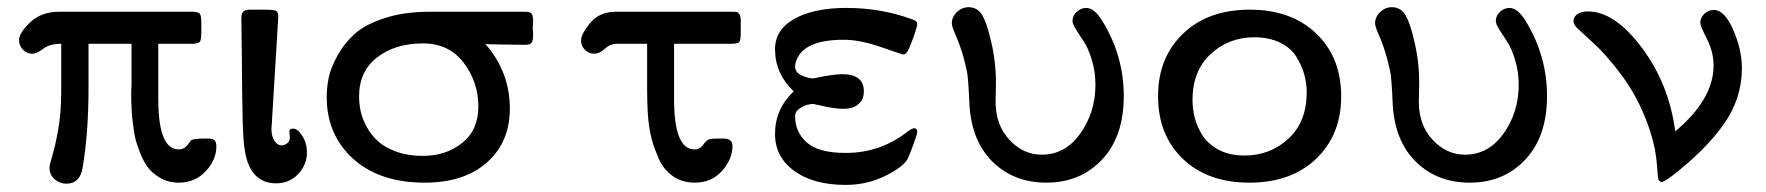

<svg xmlns="http://www.w3.org/2000/svg" viewBox="-20 -505 4931 536"><path d="M33.2 -393.1Q33.2 -413.1 64.2 -442.6Q95.2 -472.2 145 -472.2H520Q535.2 -471.2 538.6 -465.6Q542 -460 542 -439.9V-418Q542 -395 538.6 -389.4Q535.2 -383.8 520 -382.8H421.9V-228Q421.9 -87.9 479 -87.9Q488.8 -87.9 495.8 -93Q502.9 -98.1 507.6 -105.5Q512.2 -112.8 514.2 -113.8Q521 -117.7 546.9 -118.2H561Q574.2 -118.2 579.1 -113.5Q584 -108.9 584 -96.2Q584 -59.1 554.4 -27.1Q524.9 4.9 479 4.9Q450.2 4.9 427 -8.5Q403.8 -22 391.4 -39.6Q378.9 -57.1 369.4 -82.5Q359.9 -107.9 356.9 -122.6Q354 -137.2 352.1 -152.8Q346.2 -189.9 346.2 -248Q346.2 -252 346.7 -258.1Q347.2 -264.2 347.2 -268.1V-382.8H227.1V-256.8Q227.1 -135.7 210.9 -38.1Q204.1 7.8 165 7.8Q147 7.8 132.6 -4.6Q118.2 -17.1 118.2 -36.1Q118.2 -44.9 126 -70.1Q133.8 -95.2 142.3 -142.1Q150.9 -189 150.9 -251V-382.8Q118.7 -382.8 100.8 -368.9Q83 -355 69.8 -355Q54.7 -355 43.9 -366.5Q33.2 -377.9 33.2 -393.1Z M653.8 -450.2V-456.1Q653.8 -478 676.8 -478Q676.8 -478 718.8 -478Q742.7 -478 749.8 -475.1Q756.8 -472.2 756.8 -459Q756.8 -457 756.3 -451.4Q755.9 -445.8 755.9 -441.9L738.8 -160.2Q738.8 -158.2 738.3 -153.1Q737.8 -147.9 737.8 -145Q737.8 -124 746.3 -111.6Q754.9 -99.1 766.6 -99.1Q773.4 -99.1 781.2 -104.5Q789.1 -109.9 789.1 -122.1Q789.1 -125 788.3 -129.9Q787.6 -134.8 787.6 -137.2Q787.6 -146 797.9 -146Q811 -146 824 -125.5Q836.9 -105 836.9 -80.1Q836.9 -44.9 812.3 -19Q787.6 6.8 751 6.8Q689 6.8 668.9 -60.1Q664.1 -76.2 661.4 -99.1Q658.7 -122.1 657.7 -160.2Q656.7 -198.2 656.2 -233.6Q655.8 -269 655.3 -333.7Q654.8 -398.4 653.8 -450.2Z M892.1 -233.9Q892.1 -260.7 897.7 -288.3Q903.3 -315.9 922.4 -350.3Q941.4 -384.8 970.7 -410.9Q1000 -437 1054.2 -454.6Q1108.4 -472.2 1179.2 -472.2H1445.3Q1460.4 -472.2 1464.4 -466.6Q1468.3 -460.9 1468.3 -442.9Q1468.3 -439.9 1467.8 -435.1Q1467.3 -430.2 1467.3 -427Q1467.3 -423.8 1467.8 -418.5Q1468.3 -413.1 1468.3 -410.2Q1468.3 -392.1 1464.4 -386Q1460.4 -379.9 1445.3 -379.9Q1357.4 -380.9 1335.4 -381.8Q1403.3 -303.7 1403.3 -202.1Q1403.3 -107.9 1339.4 -51.5Q1275.4 4.9 1166 4.9Q1039.1 4.9 965.6 -62Q892.1 -128.9 892.1 -233.9ZM982.4 -235.8Q982.4 -215.8 986.8 -194.8Q991.2 -173.8 1003.7 -150.9Q1016.1 -127.9 1035.6 -110.4Q1055.2 -92.8 1087.2 -81.3Q1119.1 -69.8 1160.2 -69.8Q1225.1 -69.8 1270.3 -106Q1315.4 -142.1 1315.4 -208Q1315.4 -275.9 1274.4 -329.8Q1233.4 -383.8 1161.1 -383.8Q1083 -383.8 1032.7 -344.7Q982.4 -305.7 982.4 -235.8Z M1602.1 -392.1Q1602.1 -410.2 1627.9 -441.2Q1653.8 -472.2 1698.7 -472.2H2022Q2033.2 -472.2 2036.6 -471.7Q2040 -471.2 2043.9 -465.6Q2047.9 -460 2047.9 -448.2V-416Q2047.9 -393.1 2043.9 -387.9Q2040 -382.8 2021 -382.8H1861.8V-228Q1861.8 -87.9 1918.9 -87.9Q1934.1 -87.9 1943.8 -102.1Q1953.6 -116.2 1964.8 -117.2Q1972.7 -118.2 1987.8 -118.2H2001Q2024.9 -118.2 2024.9 -97.2Q2024.9 -61 1995.8 -28.1Q1966.8 4.9 1919.9 4.9Q1883.8 4.9 1857.9 -13.7Q1832 -32.2 1818.8 -62.5Q1805.7 -92.8 1800.3 -112.8Q1794.9 -132.8 1792 -153.8Q1787.1 -184.6 1786.6 -249V-382.8H1702.6Q1683.6 -382.8 1668.7 -368.9Q1653.8 -355 1638.7 -355Q1624.5 -355 1613.3 -365.5Q1602.1 -376 1602.1 -392.1Z M2143.6 -130.9Q2143.6 -200.7 2195.8 -250Q2144 -298.8 2143.6 -367.2Q2143.6 -422.4 2198 -452.6Q2252.4 -482.9 2342.8 -482.9Q2439.9 -482.9 2525.9 -451.2Q2541 -447.3 2540.5 -437Q2540.5 -433.1 2537.1 -422.1Q2533.7 -411.1 2529.8 -400.1Q2525.9 -389.2 2521.5 -378.9L2517.6 -369.1Q2510.7 -353 2500.5 -353Q2498.5 -353 2439.7 -373.5Q2380.9 -394 2335.4 -394Q2224.6 -394 2203.6 -336.9Q2199.7 -328.1 2199.7 -318.8Q2199.7 -302.7 2218.3 -294.4Q2236.8 -286.1 2250.5 -286.1Q2252.4 -286.1 2265.6 -289.1Q2278.8 -292 2297.9 -294.9Q2316.9 -297.9 2331.5 -297.9Q2391.6 -297.9 2391.6 -250Q2391.6 -240.2 2388.7 -230.7Q2385.7 -221.2 2372.3 -211.2Q2358.9 -201.2 2335.7 -201.2Q2312.5 -201.2 2281.7 -208L2250.5 -214.8Q2245.6 -214.8 2235.6 -212.9Q2225.6 -210.9 2212.6 -202.4Q2199.7 -193.8 2199.7 -180.2Q2199.7 -138.2 2229.5 -109.9Q2262.7 -77.6 2341.8 -78.1Q2439 -78.1 2515.6 -139.2Q2526.9 -147 2532.7 -147Q2540.5 -147 2540.5 -136.2Q2540.5 -130.4 2528.6 -98.1Q2516.6 -65.9 2513.7 -61Q2500.5 -38.1 2450.2 -13.4Q2399.9 11.2 2340.8 11.2Q2251 11.2 2197.3 -27.8Q2143.6 -66.9 2143.6 -130.9Z M2637.2 -439.9Q2637.2 -458 2651.4 -471.4Q2665.5 -484.9 2684.1 -484.9Q2709 -484.9 2722.2 -462.4Q2735.4 -439.9 2746.1 -392.1Q2760.3 -335.9 2760.3 -272.9Q2760.3 -260.7 2759.8 -244.9Q2759.3 -229 2759.3 -221.2Q2759.3 -156.2 2797.9 -114.7Q2836.4 -73.2 2888.2 -73.2Q2954.1 -73.2 2996.1 -132.6Q3038.1 -191.9 3038.1 -268.1Q3038.1 -305.2 3028.1 -337.6Q3018.1 -370.1 3006.6 -387.5Q2995.1 -404.8 2984.6 -421.4Q2974.1 -438 2974.1 -445.8Q2974.1 -461.9 2986.3 -472.4Q2998.5 -482.9 3012.2 -482.9Q3035.2 -482.9 3057.1 -446.8Q3117.2 -349.6 3117.2 -236.8Q3117.2 -124 3056.6 -59.6Q2996.1 4.9 2901.4 4.9Q2811.5 4.9 2752.4 -52Q2693.4 -108.9 2686.5 -210Q2686.5 -211.9 2684.8 -244.9Q2683.1 -277.8 2681.2 -293.9Q2679.2 -310.1 2670.2 -343.5Q2661.1 -377 2646.5 -410.2Q2637.2 -431.2 2637.2 -439.9Z M3212.9 -236.8Q3212.9 -343.8 3282.5 -410.9Q3352.1 -478 3469.2 -478Q3584.5 -478 3654.3 -411.6Q3724.1 -345.2 3724.1 -235.8Q3724.1 -128.9 3654.5 -62Q3585 4.9 3467.8 4.9Q3351.6 4.9 3282.2 -61.5Q3212.9 -127.9 3212.9 -236.8ZM3309.1 -226.1Q3309.1 -201.2 3315.4 -176Q3321.8 -150.9 3337.4 -126.5Q3353 -102.1 3383.1 -86.4Q3413.1 -70.8 3454.1 -70.8Q3525.9 -70.8 3576.9 -117.9Q3627.9 -165 3627.9 -247.1Q3627.9 -272 3621.1 -296.9Q3614.3 -321.8 3599.1 -346.4Q3584 -371.1 3553.5 -386Q3522.9 -400.9 3481.9 -400.9Q3410.2 -400.9 3359.6 -354Q3309.1 -307.1 3309.1 -226.1Z M3818.8 -439.9Q3818.8 -458 3833 -471.4Q3847.2 -484.9 3865.7 -484.9Q3890.6 -484.9 3903.8 -462.4Q3917 -439.9 3927.7 -392.1Q3941.9 -335.9 3941.9 -272.9Q3941.9 -260.7 3941.4 -244.9Q3940.9 -229 3940.9 -221.2Q3940.9 -156.2 3979.5 -114.7Q4018.1 -73.2 4069.8 -73.2Q4135.7 -73.2 4177.7 -132.6Q4219.7 -191.9 4219.7 -268.1Q4219.7 -305.2 4209.7 -337.6Q4199.7 -370.1 4188.2 -387.5Q4176.8 -404.8 4166.3 -421.4Q4155.8 -438 4155.8 -445.8Q4155.8 -461.9 4168 -472.4Q4180.2 -482.9 4193.8 -482.9Q4216.8 -482.9 4238.8 -446.8Q4298.8 -349.6 4298.8 -236.8Q4298.8 -124 4238.3 -59.6Q4177.7 4.9 4083 4.9Q3993.2 4.9 3934.1 -52Q3875 -108.9 3868.2 -210Q3868.2 -211.9 3866.5 -244.9Q3864.7 -277.8 3862.8 -293.9Q3860.8 -310.1 3851.8 -343.5Q3842.8 -377 3828.1 -410.2Q3818.8 -431.2 3818.8 -439.9Z M4372.6 -445.8Q4372.6 -458 4383.5 -465.6Q4394.5 -473.1 4412.6 -473.1Q4487.8 -473.1 4563.7 -371.6Q4639.6 -270 4656.7 -138.2Q4763.7 -228 4763.7 -321.8Q4763.7 -359.9 4745.1 -396.5Q4726.6 -433.1 4726.6 -440.9Q4726.6 -455.1 4737.5 -466.1Q4748.5 -477.1 4764.6 -477.1Q4794.4 -477.1 4818.6 -421.6Q4842.8 -366.2 4842.8 -314.9Q4842.8 -229 4791.7 -157.5Q4740.7 -85.9 4649.4 -15.1Q4625.5 2.9 4619.6 2.9Q4614.7 2.9 4611.8 -0.5Q4608.9 -3.9 4608.2 -12Q4607.4 -20 4606.9 -29.5Q4606.4 -39.1 4604.5 -56.2Q4602.5 -73.2 4599.6 -89.8Q4589.8 -136.7 4570.3 -182.9Q4550.8 -229 4529.3 -262.5Q4507.8 -295.9 4481.7 -327.4Q4455.6 -358.9 4437 -376.5Q4418.5 -394 4401.1 -409.9Q4383.8 -425.8 4382.8 -426.8Q4372.6 -437 4372.6 -445.8Z"/></svg>

Font: CMU Concrete
Style: Bold
Weight: 700
Version: Version 0.7.0